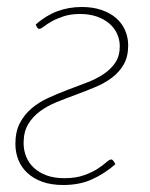

<svg xmlns="http://www.w3.org/2000/svg" viewBox="-20 -521 430 549"><path d="M310 -51.5Q279 -24.5 243.2 -8.2Q207.5 8 161 8Q126.5 8 101 -1.2Q75.5 -10.5 58.2 -26.5Q41 -42.5 32.5 -64Q24 -85.5 24 -109.5Q24 -144.5 36.8 -169Q49.5 -193.5 70.5 -211.2Q91.5 -229 118.5 -241.2Q145.5 -253.5 173.2 -264Q201 -274.5 228 -284.8Q255 -295 276 -309Q297 -323 309.8 -342Q322.5 -361 322.5 -388.5Q322.5 -407.5 314.8 -424.5Q307 -441.5 292.2 -454Q277.5 -466.5 256.5 -473.8Q235.5 -481 209 -481Q181.5 -481 161.5 -474.2Q141.5 -467.5 127.8 -459.8Q114 -452 105.5 -445.2Q97 -438.5 92.5 -438.5Q88.5 -438.5 86 -443L82 -451Q112 -477 144.2 -489Q176.5 -501 214 -501Q245.5 -501 270.2 -492.5Q295 -484 311.8 -469.5Q328.5 -455 337.5 -434.8Q346.5 -414.5 346.5 -391.5Q346.5 -359 333.8 -336.8Q321 -314.5 300 -298.8Q279 -283 252 -271.8Q225 -260.5 197 -250.2Q169 -240 142 -229Q115 -218 94 -202.5Q73 -187 60.2 -165.2Q47.5 -143.5 47.5 -112Q47.5 -91.5 54.8 -73.2Q62 -55 76.8 -41.2Q91.5 -27.5 113.2 -19.5Q135 -11.5 164 -11.5Q196.5 -11.5 219.8 -19.8Q243 -28 258.8 -38.2Q274.5 -48.5 283.8 -56.8Q293 -65 298 -65Q301.5 -65 305 -60L310 -51.5Z"/></svg>

Font: Lato ExtraLight
Style: Italic
Weight: 275
Italic angle: -7°
Designer: Lukasz Dziedzic with Adam Twardoch and Botio Nikoltchev
Foundry: tyPoland Lukasz Dziedzic
Version: Version 2.015; 2015-08-06; http://www.latofonts.com/